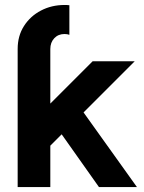

<svg xmlns="http://www.w3.org/2000/svg" viewBox="-20 -755 582 775"><path d="M171.4 -294.2 379.4 0H532.7L294.9 -332.5ZM51.3 -557.4V0H183.1V-167L523.9 -507.8Q512 -507.8 488.8 -507.8Q465.6 -507.8 439 -507.8Q412.4 -507.8 389.3 -507.8Q366.2 -507.8 354 -507.8L183.1 -336.9V-557.4Q183.1 -583.7 199.1 -600.7Q215.1 -617.7 240.5 -617.7Q251.7 -617.7 260 -614.5V-733.9Q255.4 -734.6 250.4 -734.7Q245.4 -734.9 240.5 -734.9Q188.2 -734.9 145.3 -712.4Q102.3 -689.9 76.8 -650Q51.3 -610.1 51.3 -557.4Z"/></svg>

Font: Giphurs
Style: Regular
Weight: 400
Version: Version 2.010